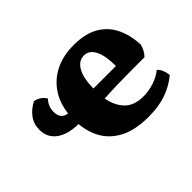

<svg xmlns="http://www.w3.org/2000/svg" viewBox="-96 -669 880 880"><g transform="rotate(-45 344.5 -229.0)"><path d="M448 9Q358 9 302 -22Q246 -53 220.5 -106Q195 -159 195 -225Q195 -299 224.5 -353Q254 -407 308 -437Q362 -467 437 -467Q511 -467 558.5 -439.5Q606 -412 629.5 -363.5Q653 -315 656 -251Q648 -219 627 -198Q577 -198 505 -197.5Q433 -197 364 -193Q374 -139 405.5 -106.5Q437 -74 497 -74Q532 -74 567 -85.5Q602 -97 625 -117Q635 -111 642.5 -93.5Q650 -76 651 -58Q611 -25 562 -8Q513 9 448 9ZM436 -400Q402 -400 381.5 -365Q361 -330 360 -262H506Q506 -329 488 -364.5Q470 -400 436 -400ZM201 -195Q130 -195 90.5 -223.5Q51 -252 51 -303Q51 -341 72 -369Q93 -397 127 -414Q163 -406 180 -377Q155 -350 155 -316Q155 -263 206 -263Z"/></g></svg>

Font: Vollkorn ExtraBold
Style: Regular
Weight: 800
Designer: Friedrich Althausen
Foundry: Friedrich Althausen
Version: Version 5.000; ttfautohint (v1.8.3)